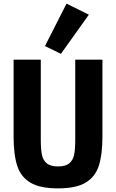

<svg xmlns="http://www.w3.org/2000/svg" viewBox="-20 -1027 640 1059"><path d="M205 -698V-256Q205 -204 211 -174Q217 -144 237.5 -126.5Q258 -109 300 -109Q342 -109 362.5 -126.5Q383 -144 389 -174Q395 -204 395 -256V-698H545V-276Q545 -174 525 -112.5Q505 -51 452 -19.5Q399 12 300 12Q201 12 148 -19.5Q95 -51 75 -112.5Q55 -174 55 -276V-698ZM316 -730 228 -773 347 -1007 470 -946Z"/></svg>

Font: iA Writer Duo V
Style: Regular
Weight: 400
Designer: Mike Abbink, Paul van der Laan, Pieter van Rosmalen, Oliver Reichenstein
Foundry: Information Architects Inc.
Version: Version 2.000